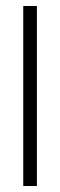

<svg xmlns="http://www.w3.org/2000/svg" viewBox="-20 -620 201 640"><path d="M57.5 0V-600H103V0Z"/></svg>

Font: Big Shoulders Display Thin Light
Style: Regular
Weight: 300
Version: Version 2.002